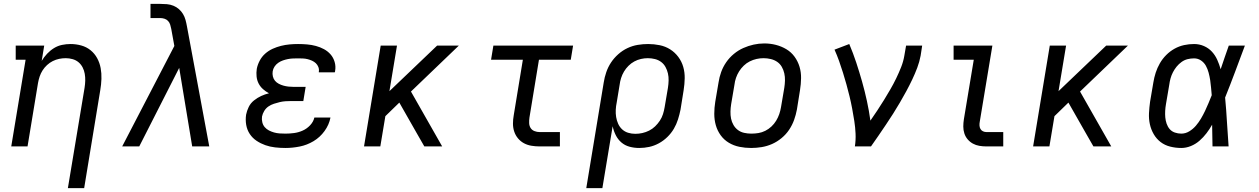

<svg xmlns="http://www.w3.org/2000/svg" viewBox="-20 -755 6490 990"><path d="M330 215 416 -302Q419 -321 419.5 -339Q420 -357 417 -374.5Q414 -392 406 -407.5Q398 -423 385 -434Q372 -445 354.5 -450Q337 -455 319 -455Q302 -455 285 -451.5Q268 -448 252 -440Q236 -432 222.5 -419.5Q209 -407 199.5 -392Q190 -377 184.5 -360.5Q179 -344 176 -327L122 0H38L112 -447H61V-520H208L195 -441Q207 -461 223 -478Q239 -495 258.5 -507Q278 -519 300 -523.5Q322 -528 344 -528Q372 -528 399 -520.5Q426 -513 447 -496Q468 -479 481 -455Q494 -431 499 -404Q504 -377 503 -348Q502 -319 497 -290L414 215Z M610 0 879 -518 863 -606Q863 -606 863 -606Q863 -606 863 -606Q861 -617 857.5 -628Q854 -639 846.5 -647Q839 -655 828 -658.5Q817 -662 805 -662H756V-735H805Q823 -735 840.5 -733.5Q858 -732 874 -725.5Q890 -719 902.5 -708Q915 -697 923.5 -683Q932 -669 936.5 -652.5Q941 -636 944 -619L1059 0H971L904 -405L698 0Z M1452 8Q1425 8 1398.5 5Q1372 2 1348 -6.5Q1324 -15 1303 -29Q1282 -43 1268 -64Q1254 -85 1249.5 -111Q1245 -137 1249 -164Q1253 -184 1262.5 -203.5Q1272 -223 1289.5 -237Q1307 -251 1326.5 -260Q1346 -269 1367 -274Q1350 -283 1336 -295.5Q1322 -308 1313.5 -324.5Q1305 -341 1303 -360.5Q1301 -380 1304 -400Q1308 -421 1319 -442Q1330 -463 1347.5 -478.5Q1365 -494 1386 -503.5Q1407 -513 1429 -518.5Q1451 -524 1473 -526Q1495 -528 1517 -528Q1540 -528 1563.5 -526Q1587 -524 1609 -518Q1631 -512 1650.5 -501.5Q1670 -491 1684.5 -474.5Q1699 -458 1705.5 -435.5Q1712 -413 1708 -390Q1708 -388 1707.5 -386Q1707 -384 1706 -382H1624Q1624 -383 1624 -384Q1624 -385 1624 -386Q1626 -398 1621.5 -409.5Q1617 -421 1608.5 -429Q1600 -437 1589 -442Q1578 -447 1566 -450Q1554 -453 1541.5 -453.5Q1529 -454 1517 -454Q1504 -454 1491 -453.5Q1478 -453 1465 -450.5Q1452 -448 1439 -443.5Q1426 -439 1414.5 -431Q1403 -423 1395.5 -411.5Q1388 -400 1386 -387Q1384 -374 1387 -361Q1390 -348 1398 -338.5Q1406 -329 1417.5 -323Q1429 -317 1441.5 -313.5Q1454 -310 1467.5 -308.5Q1481 -307 1495 -307H1556L1544 -234H1482Q1467 -234 1452 -233Q1437 -232 1422.5 -228.5Q1408 -225 1392.5 -220Q1377 -215 1364 -206Q1351 -197 1342.5 -183Q1334 -169 1331 -154Q1329 -139 1332.5 -124.5Q1336 -110 1345 -99.5Q1354 -89 1366.5 -82.5Q1379 -76 1393 -72Q1407 -68 1422 -67Q1437 -66 1452 -66Q1474 -66 1496.5 -69Q1519 -72 1540.5 -81.5Q1562 -91 1579 -109Q1596 -127 1601 -149H1684Q1677 -112 1653.5 -79.5Q1630 -47 1596.5 -27Q1563 -7 1525.5 0.5Q1488 8 1452 8Z M1857 0 1943 -520H2027L1988 -285L2234 -520H2346L2099 -283L2260 0H2168L2129 -68L2039 -226L1967 -156L1941 0Z M2763 0Q2741 0 2720 -3.5Q2699 -7 2681.5 -16.5Q2664 -26 2651 -41.5Q2638 -57 2631.5 -76.5Q2625 -96 2625 -117.5Q2625 -139 2629 -161L2676 -447H2512L2524 -520H2935L2923 -447H2759L2710 -149Q2708 -135 2708.5 -120.5Q2709 -106 2716 -95Q2723 -84 2736 -79Q2749 -74 2763 -74H2867V0Z M3003 215 3093 -330Q3097 -356 3106 -382.5Q3115 -409 3130.5 -432.5Q3146 -456 3168 -475.5Q3190 -495 3215.5 -507Q3241 -519 3268 -523.5Q3295 -528 3322 -528Q3352 -528 3381.5 -522Q3411 -516 3435.5 -500.5Q3460 -485 3477.5 -461.5Q3495 -438 3503 -410Q3511 -382 3510.5 -351.5Q3510 -321 3505 -290L3489 -190Q3484 -165 3476 -139.5Q3468 -114 3454.5 -91Q3441 -68 3421 -48.5Q3401 -29 3377 -16Q3353 -3 3327.5 2.5Q3302 8 3276 8Q3250 8 3226 1.5Q3202 -5 3184 -20.5Q3166 -36 3155 -58Q3144 -80 3139 -104L3086 215ZM3256 -65Q3274 -65 3292 -69Q3310 -73 3327 -81.5Q3344 -90 3358 -103.5Q3372 -117 3382.5 -133Q3393 -149 3398.5 -166.5Q3404 -184 3407 -202L3424 -302Q3427 -321 3427.5 -340Q3428 -359 3424 -376.5Q3420 -394 3411.5 -409.5Q3403 -425 3389 -435.5Q3375 -446 3357 -450.5Q3339 -455 3320 -455Q3303 -455 3285 -451Q3267 -447 3250.5 -438Q3234 -429 3220.5 -415.5Q3207 -402 3197.5 -386Q3188 -370 3182.5 -352.5Q3177 -335 3175 -318L3160 -227Q3156 -208 3155 -189Q3154 -170 3157 -151.5Q3160 -133 3167.5 -116.5Q3175 -100 3188 -88Q3201 -76 3218.5 -70.5Q3236 -65 3256 -65Z M3853 8Q3822 8 3792.5 2Q3763 -4 3738 -19Q3713 -34 3696 -57.5Q3679 -81 3671 -109Q3663 -137 3663 -168Q3663 -199 3668 -230L3685 -330Q3689 -357 3698.5 -383.5Q3708 -410 3724.5 -434Q3741 -458 3764 -477Q3787 -496 3813 -507.5Q3839 -519 3866 -525Q3893 -531 3921 -531Q3952 -531 3981 -523.5Q4010 -516 4035 -501Q4060 -486 4077 -462.5Q4094 -439 4102.5 -411Q4111 -383 4110.5 -352Q4110 -321 4105 -290L4089 -190Q4084 -163 4074.5 -136.5Q4065 -110 4049 -86Q4033 -62 4010 -43Q3987 -24 3961 -12.5Q3935 -1 3907.5 3.5Q3880 8 3853 8ZM3854 -66Q3873 -66 3891 -69Q3909 -72 3926 -80.5Q3943 -89 3957.5 -102.5Q3972 -116 3982 -132.5Q3992 -149 3998 -166.5Q4004 -184 4007 -202L4024 -302Q4027 -321 4027.5 -340Q4028 -359 4024 -377Q4020 -395 4011 -410.5Q4002 -426 3987.5 -436Q3973 -446 3954.5 -450.5Q3936 -455 3917 -455Q3899 -455 3881 -451Q3863 -447 3846 -438.5Q3829 -430 3815 -416.5Q3801 -403 3791 -387Q3781 -371 3775 -353.5Q3769 -336 3767 -318L3750 -218Q3747 -199 3746.5 -180Q3746 -161 3749.5 -143.5Q3753 -126 3762 -110.5Q3771 -95 3785 -84.5Q3799 -74 3817 -70Q3835 -66 3854 -66Z M4388 0Q4393 -33 4391.5 -66Q4390 -99 4385 -131Q4380 -163 4374 -195Q4368 -227 4360.5 -258Q4353 -289 4344.5 -319.5Q4336 -350 4326.5 -380.5Q4317 -411 4306.5 -440.5Q4296 -470 4283 -499L4359 -528Q4379 -481 4395 -432.5Q4411 -384 4425 -334.5Q4439 -285 4450 -234.5Q4461 -184 4468 -133Q4486 -159 4504 -186Q4522 -213 4538.5 -240Q4555 -267 4571 -294.5Q4587 -322 4601 -351Q4615 -380 4626.5 -409Q4638 -438 4643 -468L4652 -520H4735L4727 -468Q4721 -436 4709.5 -405.5Q4698 -375 4683.5 -344.5Q4669 -314 4653 -284.5Q4637 -255 4620 -226Q4603 -197 4585 -168.5Q4567 -140 4548 -112Q4529 -84 4510 -56Q4491 -28 4471 0Z M5067 0Q5048 0 5030 -3Q5012 -6 4996.5 -14.5Q4981 -23 4969.5 -36.5Q4958 -50 4952.5 -67Q4947 -84 4947 -102.5Q4947 -121 4950 -140L5001 -447H4897V-520H5097L5032 -128Q5030 -118 5030.5 -108Q5031 -98 5035.5 -90Q5040 -82 5048.5 -78Q5057 -74 5067 -74H5153V0Z M5307 0 5393 -520H5477L5438 -285L5684 -520H5796L5549 -283L5710 0H5618L5579 -68L5489 -226L5417 -156L5391 0Z M6071 8Q6042 8 6014 1Q5986 -6 5964.5 -22.5Q5943 -39 5929 -63Q5915 -87 5909 -114.5Q5903 -142 5904.5 -171.5Q5906 -201 5910 -230L5927 -330Q5931 -355 5939 -380Q5947 -405 5960.5 -428.5Q5974 -452 5993.5 -471.5Q6013 -491 6036.5 -504Q6060 -517 6085.5 -522.5Q6111 -528 6137 -528Q6164 -528 6188 -517.5Q6212 -507 6229 -488.5Q6246 -470 6256.5 -446.5Q6267 -423 6274 -398Q6284 -428 6294.5 -458.5Q6305 -489 6316 -520H6399Q6374 -453 6349 -386Q6324 -319 6297 -252Q6303 -189 6306.5 -126Q6310 -63 6315 0H6232Q6231 -28 6231 -56Q6231 -84 6230 -112Q6217 -89 6201 -68Q6185 -47 6165 -29.5Q6145 -12 6120.5 -2Q6096 8 6071 8ZM6071 -66Q6093 -66 6112.5 -78Q6132 -90 6146.5 -107Q6161 -124 6172.5 -143.5Q6184 -163 6193.5 -183Q6203 -203 6211.5 -223.5Q6220 -244 6228 -264Q6226 -284 6224.5 -303.5Q6223 -323 6220 -342Q6217 -361 6212 -380Q6207 -399 6198 -415.5Q6189 -432 6173 -443Q6157 -454 6137 -454Q6120 -454 6103.5 -450Q6087 -446 6072.5 -435.5Q6058 -425 6047 -411.5Q6036 -398 6028 -382.5Q6020 -367 6015.5 -350.5Q6011 -334 6009 -318L5992 -218Q5989 -201 5988 -183.5Q5987 -166 5988.5 -149.5Q5990 -133 5995.5 -117Q6001 -101 6011.5 -89Q6022 -77 6038 -71.5Q6054 -66 6071 -66Z"/></svg>

Font: Iosevka Etoile Oblique
Style: Regular
Weight: 400
Italic angle: -9°
Designer: Belleve Invis
Foundry: Belleve Invis
Version: Version 15.5.2; ttfautohint (v1.8.4)